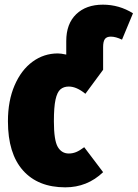

<svg xmlns="http://www.w3.org/2000/svg" viewBox="-20 -783 590 823"><path d="M550 -726 503 -613Q476 -626 455 -626Q437 -626 429.5 -615.5Q422 -605 422 -581V-484L346 -381Q308 -412 275 -412Q253 -412 239 -400Q225 -388 218 -356Q211 -324 211 -263Q211 -182 227.5 -153.5Q244 -125 275 -125Q291 -125 306 -131Q321 -137 341 -152L422 -45Q354 20 260 20Q143 20 78.5 -52.5Q14 -125 14 -263Q14 -351 42.5 -417Q71 -483 119.5 -518.5Q168 -554 228 -554Q241 -554 264 -549V-607Q264 -681 306.5 -722Q349 -763 421 -763Q491 -763 550 -726Z"/></svg>

Font: Fira Sans Extra Condensed Black
Style: Regular
Weight: 900
Width: 1
Designer: Carrois Corporate & Edenspiekermann AG
Foundry: Carrois Corporate GbR & Edenspiekermann AG
Version: Version 4.203